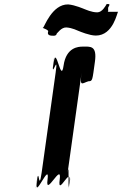

<svg xmlns="http://www.w3.org/2000/svg" viewBox="-20 -1078 661 1042"><path d="M409 -909C414 -907 466 -885 500 -885C596 -885 616 -1014 621 -1014H563C571 -1014 565 -1026 567 -1037C579 -1057 574 -1056 562 -1056C554 -1056 564 -1062 556 -1051C553 -1047 535 -1011 508 -1011C476 -1011 444 -1027 440 -1028C434 -1030 388 -1051 350 -1054C262 -1056 219 -928 214 -928C200 -928 248 -917 241 -906C235 -886 253 -884 270 -884C282 -884 283 -887 287 -892L288 -896C292 -898 312 -930 340 -929C373 -927 400 -912 409 -909ZM429 -825C406 -825 339 -822 325 -722C311 -620 285 -833 272 -742C258 -642 284 -840 270 -740C255 -630 299 -802 282 -684L206 -141C189 -23 193 -195 178 -85C164 15 194 -184 180 -84C167 7 252 -205 238 -103C224 -3 318 -203 304 -103C290 -2 371 -193 356 -84C342 16 372 -185 358 -85C345 6 359 -223 347 -141L423 -684C411 -602 426 -627 460 -637C483 -637 481 -642 495 -742C508 -833 469 -825 429 -825Z"/></svg>

Font: Hussar Przerywany
Style: Obl
Weight: 400
Foundry: Cannot Into Space Fonts
Version: Version 0.982